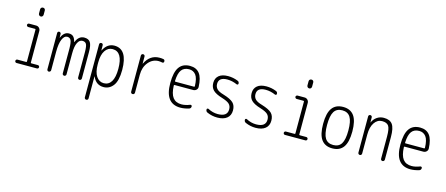

<svg xmlns="http://www.w3.org/2000/svg" viewBox="-57 -1480 5615 2418"><g transform="rotate(15 2750.0 -270.5)"><path d="M131.8 0Q123 0 116.7 -6.3Q110.4 -12.7 110.4 -22Q110.4 -31.2 116.7 -37.6Q123 -43.9 131.8 -43.9H246.1Q253.9 -43.9 253.9 -51.8V-466.8Q253.9 -475.6 246.1 -475.6H157.2Q148.4 -475.6 141.6 -482.4Q134.8 -489.3 134.8 -498Q134.8 -506.8 141.6 -513.2Q148.4 -519.5 157.2 -519.5H249Q272.5 -519.5 288.6 -502.9Q304.7 -486.3 304.7 -462.9V-51.8Q304.7 -43.9 314.5 -43.9H398.4Q407.2 -43.9 413.6 -37.6Q419.9 -31.2 419.9 -22Q419.9 -12.7 413.6 -6.3Q407.2 0 398.4 0ZM244.1 -730.5Q244.1 -743.2 252.9 -751.5Q261.7 -759.8 274.9 -759.8Q288.1 -759.8 296.4 -751.5Q304.7 -743.2 304.7 -730.5V-675.8Q304.7 -663.1 296.4 -653.8Q288.1 -644.5 274.9 -644.5Q261.7 -644.5 252.9 -653.8Q244.1 -663.1 244.1 -675.8Z M528.3 -25.4V-498Q528.3 -506.8 534.7 -513.2Q541 -519.5 549.8 -519.5Q558.6 -519.5 565.9 -513.2Q573.2 -506.8 573.2 -498L574.2 -448.2Q574.2 -447.3 575.2 -447.3Q576.2 -447.3 576.2 -449.2Q610.4 -530.3 674.8 -530.3Q710.9 -530.3 731.9 -510.3Q752.9 -490.2 764.6 -443.4Q764.6 -442.4 766.6 -442.4Q767.6 -442.4 767.6 -443.4Q802.7 -530.3 875 -530.3Q930.7 -530.3 954.1 -494.6Q977.5 -459 977.5 -370.1V-24.4Q977.5 -14.6 970.2 -7.3Q962.9 0 953.1 0Q943.4 0 936 -6.8Q928.7 -13.7 928.7 -24.4V-360.4Q927.7 -434.6 913.1 -459.5Q898.4 -484.4 862.3 -484.4Q824.2 -484.4 800.8 -437Q777.3 -389.6 777.3 -299.8V-24.4Q777.3 -14.6 770 -7.3Q762.7 0 752.9 0Q743.2 0 735.8 -6.8Q728.5 -13.7 728.5 -24.4V-349.6Q727.5 -428.7 712.9 -456.5Q698.2 -484.4 664.1 -484.4Q625 -484.4 601.1 -427.7Q577.1 -371.1 577.1 -264.6V-25.4Q577.1 -14.6 569.3 -7.3Q561.5 0 551.8 0Q542 0 535.2 -6.8Q528.3 -13.7 528.3 -25.4Z M1124 -275.4V-245.1Q1124 -147.5 1160.6 -92.8Q1197.3 -38.1 1257.8 -38.1Q1321.3 -38.1 1355.5 -93.8Q1389.6 -149.4 1389.6 -259.8Q1389.6 -481.4 1257.8 -482.4Q1197.3 -482.4 1160.6 -427.7Q1124 -373 1124 -275.4ZM1075.2 195.3V-497.1Q1075.2 -506.8 1082 -513.2Q1088.9 -519.5 1099.1 -519.5Q1109.4 -519.5 1115.7 -513.2Q1122.1 -506.8 1122.1 -497.1L1123 -429.7Q1123 -428.7 1124 -428.7Q1126 -428.7 1126 -430.7Q1174.8 -529.3 1267.6 -530.3Q1439.5 -530.3 1440.4 -259.8Q1440.4 -117.2 1391.6 -53.7Q1342.8 9.8 1267.6 9.8Q1168.9 9.8 1127 -88.9Q1127 -90.8 1126 -90.8Q1124 -90.8 1124 -89.8V195.3Q1124 206.1 1117.2 212.9Q1110.4 219.7 1100.1 219.7Q1089.8 219.7 1082.5 212.9Q1075.2 206.1 1075.2 195.3Z M1620.1 -25.4V-496.1Q1620.1 -505.9 1627 -512.7Q1633.8 -519.5 1644 -519.5Q1654.3 -519.5 1661.1 -512.7Q1668 -505.9 1668 -496.1V-403.3H1668.9H1669.9Q1731.4 -530.3 1855.5 -530.3Q1883.8 -530.3 1904.3 -526.4Q1925.8 -523.4 1924.8 -498Q1924.8 -490.2 1918.5 -484.4Q1912.1 -478.5 1904.3 -480.5Q1872.1 -486.3 1855.5 -486.3Q1777.3 -486.3 1723.6 -421.9Q1669.9 -357.4 1669.9 -259.8V-25.4Q1669.9 -14.6 1663.1 -7.3Q1656.2 0 1645 0Q1633.8 0 1627 -6.8Q1620.1 -13.7 1620.1 -25.4Z M2253.9 -486.3Q2187.5 -486.3 2154.8 -442.4Q2122.1 -398.4 2118.2 -297.9Q2118.2 -290 2126 -290H2368.2Q2377 -290 2377 -298.8Q2374 -402.3 2341.3 -444.3Q2308.6 -486.3 2253.9 -486.3ZM2268.6 9.8Q2066.4 9.8 2067.4 -259.8Q2067.4 -399.4 2113.3 -464.8Q2159.2 -530.3 2253.9 -530.3Q2335.9 -530.3 2378.4 -475.6Q2420.9 -420.9 2425.8 -302.7Q2426.8 -279.3 2409.7 -263.2Q2392.6 -247.1 2369.1 -247.1H2126Q2118.2 -247.1 2118.2 -238.3Q2122.1 -131.8 2159.7 -83Q2197.3 -34.2 2271.5 -34.2Q2322.3 -34.2 2380.9 -57.6Q2388.7 -60.5 2396.5 -56.2Q2404.3 -51.8 2404.3 -43Q2404.3 -16.6 2380.9 -8.8Q2320.3 9.8 2268.6 9.8Z M2746.1 -245.1Q2661.1 -270.5 2625.5 -306.2Q2589.8 -341.8 2589.8 -400.4Q2589.8 -461.9 2631.3 -496.1Q2672.9 -530.3 2750 -530.3Q2816.4 -530.3 2877 -505.9Q2900.4 -498 2900.4 -471.7Q2900.4 -463.9 2893.6 -459.5Q2886.7 -455.1 2878.9 -458Q2815.4 -486.3 2752 -486.3Q2639.6 -486.3 2639.6 -400.4Q2639.6 -361.3 2664.1 -335Q2688.5 -308.6 2753.9 -290Q2847.7 -261.7 2883.8 -226.6Q2919.9 -191.4 2919.9 -127.9Q2919.9 -62.5 2875.5 -26.4Q2831.1 9.8 2750 9.8Q2681.6 9.8 2619.1 -17.6Q2594.7 -27.3 2594.7 -54.7Q2594.7 -62.5 2602.1 -66.9Q2609.4 -71.3 2617.2 -67.4Q2678.7 -34.2 2745.1 -34.2Q2870.1 -34.2 2870.1 -127.9Q2870.1 -171.9 2843.3 -197.8Q2816.4 -223.6 2746.1 -245.1Z M3246.1 -245.1Q3161.1 -270.5 3125.5 -306.2Q3089.8 -341.8 3089.8 -400.4Q3089.8 -461.9 3131.3 -496.1Q3172.9 -530.3 3250 -530.3Q3316.4 -530.3 3377 -505.9Q3400.4 -498 3400.4 -471.7Q3400.4 -463.9 3393.6 -459.5Q3386.7 -455.1 3378.9 -458Q3315.4 -486.3 3252 -486.3Q3139.6 -486.3 3139.6 -400.4Q3139.6 -361.3 3164.1 -335Q3188.5 -308.6 3253.9 -290Q3347.7 -261.7 3383.8 -226.6Q3419.9 -191.4 3419.9 -127.9Q3419.9 -62.5 3375.5 -26.4Q3331.1 9.8 3250 9.8Q3181.6 9.8 3119.1 -17.6Q3094.7 -27.3 3094.7 -54.7Q3094.7 -62.5 3102.1 -66.9Q3109.4 -71.3 3117.2 -67.4Q3178.7 -34.2 3245.1 -34.2Q3370.1 -34.2 3370.1 -127.9Q3370.1 -171.9 3343.3 -197.8Q3316.4 -223.6 3246.1 -245.1Z M3631.8 0Q3623 0 3616.7 -6.3Q3610.4 -12.7 3610.4 -22Q3610.4 -31.2 3616.7 -37.6Q3623 -43.9 3631.8 -43.9H3746.1Q3753.9 -43.9 3753.9 -51.8V-466.8Q3753.9 -475.6 3746.1 -475.6H3657.2Q3648.4 -475.6 3641.6 -482.4Q3634.8 -489.3 3634.8 -498Q3634.8 -506.8 3641.6 -513.2Q3648.4 -519.5 3657.2 -519.5H3749Q3772.5 -519.5 3788.6 -502.9Q3804.7 -486.3 3804.7 -462.9V-51.8Q3804.7 -43.9 3814.5 -43.9H3898.4Q3907.2 -43.9 3913.6 -37.6Q3919.9 -31.2 3919.9 -22Q3919.9 -12.7 3913.6 -6.3Q3907.2 0 3898.4 0ZM3744.1 -730.5Q3744.1 -743.2 3752.9 -751.5Q3761.7 -759.8 3774.9 -759.8Q3788.1 -759.8 3796.4 -751.5Q3804.7 -743.2 3804.7 -730.5V-675.8Q3804.7 -663.1 3796.4 -653.8Q3788.1 -644.5 3774.9 -644.5Q3761.7 -644.5 3752.9 -653.8Q3744.1 -663.1 3744.1 -675.8Z M4355.5 -433.1Q4322.3 -486.3 4250 -486.3Q4177.7 -486.3 4144.5 -433.1Q4111.3 -379.9 4111.3 -259.8Q4111.3 -139.6 4144.5 -86.9Q4177.7 -34.2 4250 -34.2Q4322.3 -34.2 4355.5 -86.9Q4388.7 -139.6 4388.7 -259.8Q4388.7 -379.9 4355.5 -433.1ZM4393.1 -55.7Q4345.7 9.8 4250 9.8Q4154.3 9.8 4106.9 -55.7Q4059.6 -121.1 4059.6 -260.3Q4059.6 -399.4 4106.9 -464.8Q4154.3 -530.3 4250 -530.3Q4345.7 -530.3 4393.1 -464.8Q4440.4 -399.4 4440.4 -260.3Q4440.4 -121.1 4393.1 -55.7Z M4607.4 0Q4597.7 0 4590.3 -6.8Q4583 -13.7 4583 -25.4V-496.1Q4583 -505.9 4589.4 -512.7Q4595.7 -519.5 4606 -519.5Q4616.2 -519.5 4623 -512.7Q4629.9 -505.9 4629.9 -496.1L4630.9 -430.7Q4630.9 -429.7 4631.8 -429.7Q4632.8 -429.7 4632.8 -430.7Q4652.3 -476.6 4691.4 -503.4Q4730.5 -530.3 4780.3 -530.3Q4860.4 -530.3 4894 -482.9Q4927.7 -435.5 4927.7 -320.3V-24.4Q4927.7 -14.6 4920.4 -7.3Q4913.1 0 4902.8 0Q4892.6 0 4885.7 -6.8Q4878.9 -13.7 4878.9 -24.4V-310.5Q4878.9 -416 4855 -450.2Q4831.1 -484.4 4770 -484.4Q4709 -484.4 4670.4 -427.2Q4631.8 -370.1 4631.8 -271.5V-25.4Q4631.8 -14.6 4625 -7.3Q4618.2 0 4607.4 0Z M5253.9 -486.3Q5187.5 -486.3 5154.8 -442.4Q5122.1 -398.4 5118.2 -297.9Q5118.2 -290 5126 -290H5368.2Q5377 -290 5377 -298.8Q5374 -402.3 5341.3 -444.3Q5308.6 -486.3 5253.9 -486.3ZM5268.6 9.8Q5066.4 9.8 5067.4 -259.8Q5067.4 -399.4 5113.3 -464.8Q5159.2 -530.3 5253.9 -530.3Q5335.9 -530.3 5378.4 -475.6Q5420.9 -420.9 5425.8 -302.7Q5426.8 -279.3 5409.7 -263.2Q5392.6 -247.1 5369.1 -247.1H5126Q5118.2 -247.1 5118.2 -238.3Q5122.1 -131.8 5159.7 -83Q5197.3 -34.2 5271.5 -34.2Q5322.3 -34.2 5380.9 -57.6Q5388.7 -60.5 5396.5 -56.2Q5404.3 -51.8 5404.3 -43Q5404.3 -16.6 5380.9 -8.8Q5320.3 9.8 5268.6 9.8Z"/></g></svg>

Font: Rounded-X Mgen+ 2m light
Style: Regular
Weight: 200
Designer: [Source Han Sans]
Ryoko NISHIZUKA  (kana & ideographs); Paul D. Hunt (Latin, Greek & Cyrillic); Wenlong ZHANG  (bopomofo
Version: Version 1.059.20150602